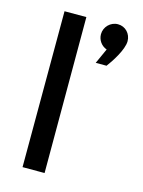

<svg xmlns="http://www.w3.org/2000/svg" viewBox="-115 -824 664 892"><g transform="rotate(15 217.0 -378.0)"><path d="M319 -629 286 -556H338C358 -582 403 -650 403 -691C403 -727 376 -756 340 -756C304 -756 275 -726 275 -691C275 -663 293 -638 319 -629ZM83 0H189V-750H84Z"/></g></svg>

Font: Oakes Medium
Style: Regular
Weight: 500
Designer: Samuel Oakes
Foundry: Samuel Oakes
Version: Version 1.003;PS 001.003;hotconv 1.0.88;makeotf.lib2.5.64775